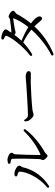

<svg xmlns="http://www.w3.org/2000/svg" viewBox="1066 -1890 867 3040"><g transform="rotate(-90 1500.0 -369.5)"><path d="M554 -51C565 -51 574 -62 587 -74C594 -81 599 -87 611 -94C741 -168 881 -279 970 -399C977 -409 977 -417 969 -425C961 -432 952 -431 943 -422C851 -327 719 -226 582 -166C572 -162 566 -164 566 -170C565 -246 573 -524 578 -570C579 -580 584 -586 592 -595C597 -601 602 -607 602 -621C602 -653 534 -685 493 -685C476 -685 462 -683 444 -679C432 -676 426 -668 427 -656C428 -644 435 -638 448 -636C486 -633 505 -625 506 -609C512 -513 506 -242 502 -184C500 -165 497 -154 492 -144C490 -140 487 -132 487 -122C487 -98 531 -51 554 -51ZM51 -32C58 -23 67 -21 78 -29C249 -140 340 -296 373 -446C374 -454 381 -462 387 -469C392 -474 398 -483 398 -498C398 -535 322 -571 288 -574C273 -575 259 -574 246 -572C234 -570 228 -562 228 -550C228 -538 234 -531 246 -529C272 -523 303 -511 303 -493C303 -380 208 -183 56 -58C46 -50 44 -41 51 -32Z M1200 -272C1213 -272 1223 -275 1237 -279C1250 -283 1268 -289 1301 -292C1376 -301 1650 -317 1715 -317C1734 -317 1751 -317 1766 -316H1800C1817 -315 1832 -315 1847 -315C1880 -315 1894 -325 1894 -349C1894 -382 1847 -397 1807 -397C1794 -397 1781 -396 1762 -394L1752 -393C1734 -391 1713 -389 1684 -387C1637 -384 1292 -361 1201 -361C1162 -361 1145 -385 1127 -410C1121 -420 1115 -423 1109 -422C1103 -420 1099 -413 1100 -401C1100 -386 1101 -371 1107 -356C1124 -319 1172 -272 1200 -272Z M2144 33C2150 44 2159 47 2171 42C2346 -32 2486 -133 2603 -259C2636 -226 2655 -203 2669 -185C2695 -155 2709 -138 2725 -138C2746 -138 2762 -153 2761 -178C2760 -219 2709 -270 2650 -314C2706 -381 2756 -457 2802 -542C2806 -550 2818 -558 2830 -566C2839 -573 2850 -580 2850 -595C2850 -628 2781 -668 2760 -668C2753 -668 2748 -664 2739 -658C2733 -653 2723 -648 2707 -645C2681 -640 2552 -623 2505 -623H2504C2511 -633 2518 -645 2526 -660C2530 -666 2535 -674 2542 -682C2548 -691 2555 -700 2555 -715C2555 -742 2500 -768 2459 -778C2443 -781 2430 -782 2417 -783C2406 -783 2398 -778 2395 -767C2392 -756 2396 -748 2408 -742C2437 -730 2454 -719 2454 -710C2454 -659 2296 -442 2144 -329C2134 -321 2132 -312 2138 -303C2144 -294 2154 -291 2165 -297C2228 -333 2289 -382 2349 -436C2427 -397 2495 -354 2551 -306C2447 -189 2308 -73 2152 8C2141 14 2138 22 2144 33ZM2375 -464C2407 -497 2439 -534 2468 -574C2486 -563 2497 -556 2505 -556C2512 -556 2521 -558 2530 -561C2533 -561 2535 -562 2540 -563C2541 -563 2542 -564 2543 -564C2546 -565 2551 -567 2558 -569C2559 -569 2560 -569 2561 -569C2595 -576 2685 -591 2721 -594C2733 -595 2734 -595 2731 -589C2704 -518 2658 -437 2592 -355C2528 -395 2448 -433 2375 -464Z"/></g></svg>

Font: 寒蝉锦书宋 Text
Style: Regular
Weight: 400
Designer: 寒蝉锦书宋{Warren} 思源宋体{Ryoko NISHIZUKA 西塚涼子 (kana & ideographs); Frank Grießhammer (Latin, Greek & Cyrillic); Wenlong ZHANG 
Foundry: Adobe & ChillType
Version: Version 2.000;Glyphs 3.1.1 (3135)